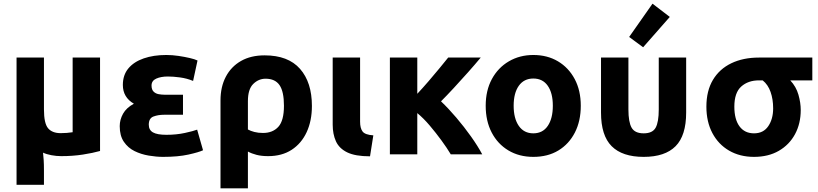

<svg xmlns="http://www.w3.org/2000/svg" viewBox="-20 -839 4447 1044"><path d="M70 166V-526H219V-244Q219 -168 241.5 -141.5Q264 -115 310 -115Q343 -115 375 -120V-526H524V-18Q485 -7 430.5 1.5Q376 10 313 10Q287 10 260 5Q233 0 214 -9Q216 11 217.5 31.5Q219 52 219 89V166Z M867 14Q830 14 788.5 7Q747 0 711.5 -17.5Q676 -35 653.5 -68Q631 -101 631 -153Q631 -188 649 -220.5Q667 -253 708 -275Q648 -310 648 -377Q648 -431 678 -467Q708 -503 761.5 -521.5Q815 -540 884 -540Q917 -540 950.5 -535Q984 -530 1012 -523.5Q1040 -517 1054 -510L1030 -399Q996 -413 959 -418Q922 -423 893 -423Q855 -423 829.5 -411.5Q804 -400 804 -374Q804 -352 815 -341Q826 -330 842.5 -327Q859 -324 874 -324H975V-215H872Q840 -215 814.5 -205.5Q789 -196 789 -161Q789 -132 812 -119Q835 -106 885 -106Q939 -106 985 -116Q1031 -126 1052 -134L1084 -22Q1061 -11 1004.5 1.5Q948 14 867 14Z M1179 185V-293Q1179 -367 1208 -422Q1237 -477 1290.5 -507.5Q1344 -538 1419 -538Q1547 -538 1611.5 -464.5Q1676 -391 1676 -263Q1676 -182 1647.5 -120.5Q1619 -59 1566 -24.5Q1513 10 1438 10Q1402 10 1375 3Q1348 -4 1328 -15V185ZM1410 -116Q1463 -116 1493.5 -149.5Q1524 -183 1524 -264Q1524 -341 1500 -376Q1476 -411 1424 -411Q1386 -411 1357 -382.5Q1328 -354 1328 -289V-135Q1342 -127 1363 -121.5Q1384 -116 1410 -116Z M1992 11Q1912 11 1868 -10.5Q1824 -32 1806.5 -71Q1789 -110 1789 -161V-526H1938V-177Q1938 -142 1951.5 -124Q1965 -106 2010 -103Z M2100 0V-526H2249V-329Q2279 -361 2310 -397Q2341 -433 2369 -467Q2397 -501 2417 -526H2594Q2565 -491 2525.5 -446.5Q2486 -402 2447 -360Q2408 -318 2378 -288Q2419 -249 2461.5 -199Q2504 -149 2541 -97Q2578 -45 2602 0H2431Q2410 -35 2380 -76Q2350 -117 2316.5 -156.5Q2283 -196 2249 -224V0Z M2880 14Q2803 14 2744.5 -21Q2686 -56 2653.5 -118.5Q2621 -181 2621 -264Q2621 -347 2654.5 -409Q2688 -471 2747 -505.5Q2806 -540 2880 -540Q2956 -540 3014 -505.5Q3072 -471 3105 -409Q3138 -347 3138 -264Q3138 -181 3106 -118.5Q3074 -56 3016.5 -21Q2959 14 2880 14ZM2880 -114Q2931 -114 2958.5 -154.5Q2986 -195 2986 -264Q2986 -333 2958.5 -372.5Q2931 -412 2880 -412Q2829 -412 2801 -372.5Q2773 -333 2773 -264Q2773 -195 2801 -154.5Q2829 -114 2880 -114Z M3480 14Q3364 14 3306 -44Q3248 -102 3248 -227V-526H3397V-244Q3397 -175 3414.5 -144.5Q3432 -114 3480 -114Q3528 -114 3545 -144.5Q3562 -175 3562 -244V-526H3711V-227Q3711 -102 3653.5 -44Q3596 14 3480 14ZM3477 -582 3401 -638 3528 -819 3622 -747Z M4080 14Q4003 14 3944.5 -20Q3886 -54 3853.5 -115.5Q3821 -177 3821 -259Q3821 -345 3856.5 -404.5Q3892 -464 3956.5 -495Q4021 -526 4107 -526H4397V-402H4277Q4309 -368 4321.5 -324Q4334 -280 4334 -241Q4334 -167 4303 -109.5Q4272 -52 4215 -19Q4158 14 4080 14ZM4080 -114Q4131 -114 4157.5 -153Q4184 -192 4184 -250Q4184 -299 4170 -339Q4156 -379 4127 -402H4107Q4048 -402 4010.5 -368.5Q3973 -335 3973 -259Q3973 -190 4001 -152Q4029 -114 4080 -114Z"/></svg>

Font: Ubuntu Sans ExtraBold
Style: Regular
Weight: 800
Designer: Dalton Maag Ltd
Foundry: Dalton Maag Ltd
Version: Version 1.006; ttfautohint (v1.8.4.7-5d5b)